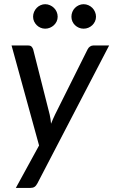

<svg xmlns="http://www.w3.org/2000/svg" viewBox="-20 -724 540 914"><path d="M35 0ZM158 149Q152 160.5 144.5 165.5Q137 170.5 125.5 170.5H55.5L166 -31.5L35 -507.5H113.5Q125 -507.5 130.2 -502Q135.5 -496.5 138 -488.5L216.5 -178.5Q219 -167.5 220.5 -157Q222 -146.5 223 -135Q227.5 -146.5 232.2 -157.2Q237 -168 242.5 -179.5L397 -489Q401 -497.5 408.5 -502.5Q416 -507.5 424 -507.5H499.5ZM254.5 -644.5Q254.5 -632.5 249.8 -622.2Q245 -612 236.8 -604.2Q228.5 -596.5 217.8 -592Q207 -587.5 195 -587.5Q183.5 -587.5 173 -592Q162.5 -596.5 154.8 -604.2Q147 -612 142.2 -622.2Q137.5 -632.5 137.5 -644.5Q137.5 -656.5 142.2 -667.5Q147 -678.5 154.8 -686.5Q162.5 -694.5 173 -699.2Q183.5 -704 195 -704Q207 -704 217.8 -699.2Q228.5 -694.5 236.8 -686.5Q245 -678.5 249.8 -667.5Q254.5 -656.5 254.5 -644.5ZM437 -644.5Q437 -632.5 432.2 -622.2Q427.5 -612 419.5 -604.2Q411.5 -596.5 400.8 -592Q390 -587.5 378 -587.5Q366 -587.5 355.5 -592Q345 -596.5 337 -604.2Q329 -612 324.5 -622.2Q320 -632.5 320 -644.5Q320 -656.5 324.5 -667.5Q329 -678.5 337 -686.5Q345 -694.5 355.5 -699.2Q366 -704 378 -704Q390 -704 400.8 -699.2Q411.5 -694.5 419.5 -686.5Q427.5 -678.5 432.2 -667.5Q437 -656.5 437 -644.5Z"/></svg>

Font: Lato Medium
Style: Italic
Weight: 500
Italic angle: -7°
Designer: Lukasz Dziedzic
Foundry: tyPoland Lukasz Dziedzic
Version: Version 2.006; 2014-01-15